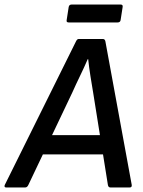

<svg xmlns="http://www.w3.org/2000/svg" viewBox="-49 -827 629 847"><path d="M-22 0Q-27 0 -28.5 -3Q-30 -6 -28 -11L286 -644Q291 -655 298 -655H405Q414 -655 416 -644L532 -12Q534 0 523 0H438Q429 0 427 -11L362 -418Q356 -453 350 -491Q344 -529 340 -566H338Q322 -529 304.5 -493Q287 -457 270 -419L76 -11Q71 0 62 0ZM123 -146 158 -231H413L422 -146ZM254 -728Q243 -728 245 -738L254 -796Q256 -807 267 -807H483Q494 -807 492 -796L483 -738Q481 -728 470 -728Z"/></svg>

Font: Sofia Sans SemiBold
Style: Italic
Weight: 600
Italic angle: -9°
Designer: Botio Nikoltchev, Ani Petrova
Foundry: lettersoup
Version: Version 4.100-B